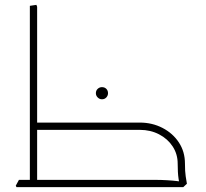

<svg xmlns="http://www.w3.org/2000/svg" viewBox="-20 -771 850 791"><path d="M103 0V-747L130 -751L133 -743V0ZM48 0 45 -6 58 -30H160V0ZM130 -236V-266H511V-236ZM130 0V-30H511V0ZM712 -97Q712 -136 691.5 -167.5Q671 -199 635.5 -217.5Q600 -236 556 -236H439V-247L441 -266H556Q607 -266 649.5 -244Q692 -222 717 -184Q742 -146 742 -97ZM358 0 355 -6 368 -30H470V0ZM368 0V-30H619Q644 -30 668.5 -28.5Q693 -27 709 -25Q725 -23 725 -23V0ZM431 -236 428 -242 441 -266H543V-236ZM721 0Q719 -13 715.5 -36Q712 -59 712 -97H742Q742 -64 745 -45Q748 -26 750 -14L735 0ZM400 -362Q390 -362 382.5 -369.5Q375 -377 375 -387Q375 -398 382.5 -405Q390 -412 400 -412Q411 -412 418 -405Q425 -398 425 -387Q425 -377 418 -369.5Q411 -362 400 -362Z"/></svg>

Font: Fustat ExtraLight
Style: Regular
Weight: 250
Designer: Mohamed Gaber, Khaled Hosny, Laura Garcia Mut
Foundry: Kief Type Foundry, Alif Type Foundry, Hard Type Foundry
Version: Version 1.007